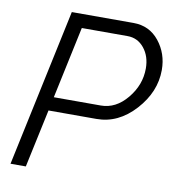

<svg xmlns="http://www.w3.org/2000/svg" viewBox="-80 -781 773 852"><g transform="rotate(10 306.5 -355.0)"><path d="M175 -710H453Q525 -710 569 -655Q613 -600 613 -526Q613 -427 538 -344.5Q463 -262 365 -262H149L93 0H24ZM374 -324Q441 -324 491.5 -385Q542 -446 542 -520Q542 -575 512.5 -611.5Q483 -648 437 -648H231L162 -324Z"/></g></svg>

Font: Raleway-v4020
Style: Italic
Weight: 400
Italic angle: -12°
Designer: Matt McInerney, Pablo Impallari, Rodrigo Fuenzalida
Foundry: Matt McInerney, Pablo Impallari, Rodrigo Fuenzalida
Version: Version 4.020;PS 004.020;hotconv 1.0.88;makeotf.lib2.5.64775